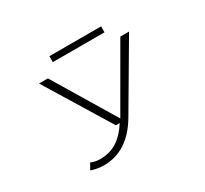

<svg xmlns="http://www.w3.org/2000/svg" viewBox="-161 -859 1372 1287"><g transform="rotate(-30 525.0 -215.5)"><path d="M351 -624H751V-578H351ZM268 -500 554 -25 828.5 -500H896L602 0Q487.5 193 302 193Q273 193 242.5 186.2Q212 179.5 205.5 174.5L232 129Q240.5 134.5 260.5 139.2Q280.5 144 301 144Q377 144 433.2 108Q489.5 72 535 0H505.5L199.5 -500Z"/></g></svg>

Font: League Mono Extended UltraLight
Style: Regular
Weight: 200
Width: 9
Designer: Tyler Finck
Foundry: The League of Moveable Type / Tyler Finck
Version: Version 2.210